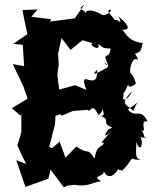

<svg xmlns="http://www.w3.org/2000/svg" viewBox="-20 -768 678 827"><path d="M592 -209C615 -189 578 -257 616 -244C585 -308 563 -255 531 -297C599 -339 577 -350 554 -290C530 -318 489 -315 549 -375C531 -335 503 -329 512 -354C512 -387 505 -340 532 -404C535 -380 570 -411 565 -409C565 -409 559 -437 543 -453C534 -460 549 -528 572 -511C582 -504 545 -581 535 -530C597 -542 585 -553 595 -583C528 -588 518 -635 505 -640C539 -638 543 -653 491 -697C510 -651 490 -689 473 -682C475 -688 426 -728 457 -726C465 -722 430 -690 410 -710C375 -728 345 -726 352 -710C337 -731 310 -727 343 -748L302 -689L195 -675L201 -685L115 -696L142 -727L77 -725L82 -697L98 -621L37 -579L78 -575L84 -483L35 -492L81 -395L99 -343L31 -302L68 -270L72 -277V-199L55 -142L74 -99L93 -62L50 -78L90 38L84 39L188 2L198 -37L255 39L269 32L300 28C360 37 369 21 416 12C365 -14 445 -4 423 -40C446 26 493 -31 496 -60C471 -16 528 -38 532 -75C478 -19 503 -16 543 -78C575 -106 514 -77 593 -80C553 -79 571 -122 566 -157C588 -101 599 -159 584 -179C608 -165 610 -192 605 -170ZM445 -210C435 -191 417 -165 464 -206C450 -194 398 -136 426 -155C430 -131 396 -154 388 -85C350 -139 367 -96 309 -137L262 -89L237 -158L205 -130L192 -135L217 -233L219 -269L239 -276L246 -270L294 -290L357 -295C372 -278 374 -334 404 -272C420 -285 424 -292 417 -320C406 -314 455 -252 400 -274C471 -251 406 -242 464 -218ZM429 -501C444 -473 442 -505 445 -479C390 -447 371 -440 398 -467C401 -415 381 -418 355 -426C332 -433 345 -400 352 -381L303 -401L235 -382L227 -446L233 -491L230 -536L245 -604L284 -553L343 -601C327 -596 309 -602 379 -582C358 -575 415 -542 403 -578C421 -569 415 -559 456 -559C452 -504 414 -555 448 -484Z"/></svg>

Font: Asimov Aggro
Style: Medium
Weight: 500
Designer: Google
Version: Version 2.000980; 2014